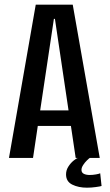

<svg xmlns="http://www.w3.org/2000/svg" viewBox="-20 -696 486 846"><path d="M313.5 0 292.5 -141H146.5L125.5 0H19.5L137.5 -675.5H300.5L419.5 0ZM157 -209.5H282L222 -613H217.5ZM339 52.5Q339 64.5 349.2 69.8Q359.5 75 375.5 75Q388.5 75 402.8 72.5Q417 70 421.5 67.5L427.5 123.5Q422 125.5 402.2 128.2Q382.5 131 363 131Q326 131 298.5 117.5Q271 104 271 72.5Q271 54 281.2 38Q291.5 22 304.2 11.8Q317 1.5 322.5 0H375.5Q372 2 363 10.8Q354 19.5 346.5 31Q339 42.5 339 52.5Z"/></svg>

Font: Anybody Narrow Medium
Style: Regular
Weight: 500
Width: 3
Designer: Tyler Finck
Foundry: Etcetera Type Company
Version: Version 1.000; ttfautohint (v1.8)